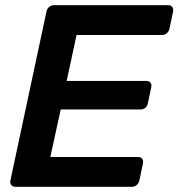

<svg xmlns="http://www.w3.org/2000/svg" viewBox="-20 -720 688 740"><path d="M40 0Q29 0 23.5 -7Q18 -14 20 -24L159 -675Q161 -686 169 -693Q177 -700 188 -700H628Q639 -700 644 -693Q649 -686 647 -675L633 -609Q631 -599 623 -592Q615 -585 604 -585H275L237 -408H544Q555 -408 560 -401.5Q565 -395 563 -384L550 -322Q548 -311 540 -304.5Q532 -298 521 -298H214L174 -115H512Q523 -115 528 -108Q533 -101 531 -90L517 -24Q515 -14 507 -7Q499 0 488 0Z"/></svg>

Font: Rubik Light Medium
Style: Italic
Weight: 500
Italic angle: -12°
Version: Version 2.104